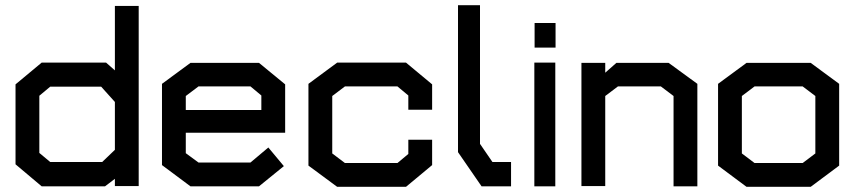

<svg xmlns="http://www.w3.org/2000/svg" viewBox="-20 -720 3303 742"><path d="M424 -1V-29L386 0H141L40 -85V-394L141 -478H390L424 -448V-697H516V-1ZM424 -326 371 -385H174L132 -350V-129L174 -94H375L424 -141Z M698 -207V-128L747 -92H948L1017 -150L1077 -78L981 0H716L606 -82V-396L716 -477H981L1082 -394V-207ZM990 -351 948 -386H747L698 -349V-295H990Z M1549 2H1283L1172 -80V-396L1283 -478H1549L1650 -394V-296H1558V-351L1516 -386H1313L1264 -349V-127L1313 -90H1516L1558 -125V-180H1650V-82Z M1841 0 1750 -132V-700H1835V-164L1883 -94H1955V0Z M2046 -536V-631H2127V-536ZM2045 0V-478H2126V0Z M2583 0V-349L2534 -386H2368L2319 -349V-1H2227V-477H2319V-439L2362 -477H2564L2675 -396V0Z M3113 2H2865L2755 -80V-396L2865 -477H3113L3223 -396V-80ZM3131 -349 3082 -386H2896L2847 -349V-127L2896 -90H3082L3131 -127Z"/></svg>

Font: Turret Road
Style: Bold
Weight: 700
Designer: Noponies
Foundry: Noponies
Version: Version 1.001; ttfautohint (v1.8)